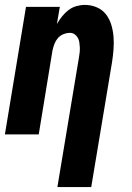

<svg xmlns="http://www.w3.org/2000/svg" viewBox="-20 -548 540 783"><path d="M214 215 302 -314Q304 -325 305 -335Q306 -345 305.5 -355.5Q305 -366 303.5 -376Q302 -386 297 -394.5Q292 -403 284 -408.5Q276 -414 265 -414Q252 -414 238.5 -408.5Q225 -403 216 -392.5Q207 -382 202 -369Q197 -356 194 -342L138 0H0L86 -520H224L212 -450Q221 -466 233 -481Q245 -496 259.5 -507Q274 -518 291.5 -523Q309 -528 326 -528Q352 -528 375 -518Q398 -508 412.5 -489Q427 -470 434 -446.5Q441 -423 443 -398Q445 -373 443 -347Q441 -321 437 -295L352 215Z"/></svg>

Font: Iosevka Term Curly Hv Obl
Style: Regular
Weight: 900
Italic angle: -9°
Designer: Belleve Invis
Foundry: Belleve Invis
Version: Version 32.3.0